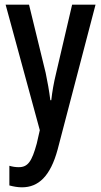

<svg xmlns="http://www.w3.org/2000/svg" viewBox="-20 -560 431 820"><path d="M4 -540 150 -4 137 53C116 130 99 154 60 154C47 154 33 152 20 148V232C39 237 56 240 74 240C144 240 195 193 226 79L388 -540H288L220 -249C209 -204 203 -168 199 -132H195C190 -172 183 -211 175 -249L104 -540Z"/></svg>

Font: Noto Sans Gurmukhi UI ExtraCondensed Medium
Style: Regular
Weight: 500
Width: 2
Designer: Jelle Bosma - Monotype Design Team
Foundry: Monotype Imaging Inc.
Version: Version 2.004